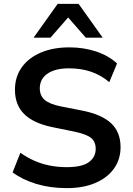

<svg xmlns="http://www.w3.org/2000/svg" viewBox="-20 -959 685 989"><path d="M324 10Q239 10 167.5 -11.5Q96 -33 45 -71L85 -172Q119 -148 156 -131.5Q193 -115 235 -106.5Q277 -98 324 -98Q403 -98 438 -124Q473 -150 473 -192Q473 -229 449 -248.5Q425 -268 363 -281L250 -304Q153 -324 105 -371Q57 -418 57 -497Q57 -563 92 -612Q127 -661 190 -688Q253 -715 337 -715Q412 -715 476 -693.5Q540 -672 583 -632L543 -536Q500 -572 449 -589.5Q398 -607 335 -607Q264 -607 224.5 -579.5Q185 -552 185 -504Q185 -467 209.5 -445Q234 -423 293 -411L405 -389Q505 -369 553 -323.5Q601 -278 601 -201Q601 -138 567 -90.5Q533 -43 471 -16.5Q409 10 324 10ZM153 -765 277 -939H385L509 -765H422L331 -869L240 -765Z"/></svg>

Font: Mulish ExtraLight
Style: Regular
Weight: 200
Designer: Vernon Adams
Foundry: Vernon Adams
Version: Version 3.603